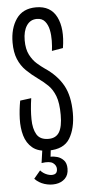

<svg xmlns="http://www.w3.org/2000/svg" viewBox="-58 -703 414 908"><g transform="rotate(-5 149.0 -249.0)"><path d="M149 10Q100 10 73 -12.5Q46 -35 35.5 -71.5Q25 -108 26.5 -151.5Q28 -195 36 -237L89 -244Q81 -190 81.5 -144.5Q82 -99 98 -72Q114 -45 154 -45Q189 -45 205 -71Q221 -97 221 -153Q221 -210 208.5 -242.5Q196 -275 175.5 -295Q155 -315 131 -332Q99 -355 75 -378.5Q51 -402 37.5 -434.5Q24 -467 24 -513Q24 -581 55 -625.5Q86 -670 149 -670Q218 -670 246 -614.5Q274 -559 259 -467L206 -458Q209 -479 209.5 -506Q210 -533 205 -557.5Q200 -582 186.5 -598.5Q173 -615 148 -615Q117 -615 99.5 -589Q82 -563 82 -519Q82 -477 96 -450Q110 -423 129.5 -406Q149 -389 165 -378Q222 -340 250.5 -289Q279 -238 279 -157Q279 -84 250.5 -37Q222 10 149 10ZM70 137 101 100Q114 115 133 122Q152 129 166.5 124.5Q181 120 181 100Q181 83 165.5 71.5Q150 60 111 66L121 -4H161L156 40Q170 39 187.5 44Q205 49 218 63Q231 77 231 103Q231 133 213.5 150Q196 167 169.5 170.5Q143 174 116 165.5Q89 157 70 137Z"/></g></svg>

Font: Bricolage Grotesque 48pt Condensed ExtraLight
Style: Regular
Weight: 200
Width: 3
Designer: Mathieu Triay
Foundry: Atelier Triay
Version: Version 1.000; ttfautohint (v1.8.4.7-5d5b);gftools[0.9.32]